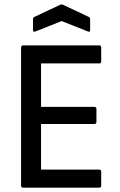

<svg xmlns="http://www.w3.org/2000/svg" viewBox="-20 -864 551 884"><path d="M87 0Q77 0 77 -10V-645Q77 -655 87 -655H437Q446 -655 446 -645V-582Q446 -572 437 -572H169V-372H414Q424 -372 424 -362V-303Q424 -293 414 -293H169V-83H437Q446 -83 446 -73V-10Q446 0 437 0ZM143 -719Q132 -715 132 -725V-776Q132 -783 138 -786L257 -842Q264 -845 270 -842L389 -786Q395 -784 395 -776V-725Q395 -715 385 -719L264 -767Z"/></svg>

Font: Sofia Sans Semi Condensed Medium
Style: Regular
Weight: 500
Designer: Botio Nikoltchev, Ani Petrova
Foundry: lettersoup
Version: Version 4.100